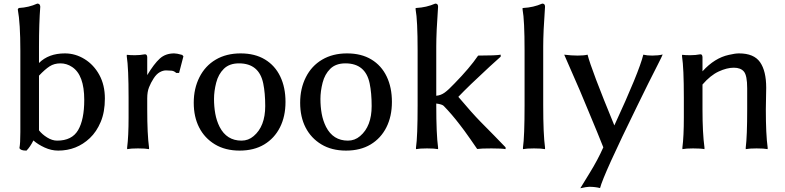

<svg xmlns="http://www.w3.org/2000/svg" viewBox="-20 -794 4237 1036"><path d="M76.2 -742.2V-744.1L81.1 -751H83Q135.7 -753.9 180.7 -774.4H182.6Q196.3 -774.4 197.3 -757.8Q190.4 -667 190.4 -542V-454.1Q242.2 -505.9 330.1 -505.9Q386.7 -505.9 436.5 -475.1Q486.3 -444.3 516.1 -389.6Q545.9 -335 545.9 -262.2Q545.9 -189.5 523.4 -136.2Q501 -83 464.8 -48.8Q393.6 18.6 293.9 18.6Q256.8 18.6 220.7 2Q184.6 -14.6 160.2 -36.1Q142.6 -1 123 18.6H121.1Q91.8 18.6 85 5.9V3.9Q89.8 -19.5 89.8 -81.1V-521.5Q89.8 -668 76.2 -742.2ZM190.4 -90.8Q207 -69.3 234.4 -52.2Q261.7 -35.2 288.1 -35.2Q368.2 -35.2 401.4 -91.8Q434.6 -148.4 434.6 -254.9Q434.6 -389.6 369.1 -432.6Q339.8 -452.1 306.2 -452.1Q272.5 -452.1 247.6 -436Q222.7 -419.9 190.4 -385.7Z M664.1 -489.3V-498H668Q681.6 -496.1 708.5 -496.1Q735.4 -496.1 761.7 -501H762.7Q773.4 -501 774.4 -486.3V-388.7Q811.5 -450.2 842.3 -478Q873 -505.9 919.9 -505.9Q934.6 -505.9 961.9 -498H962.9L969.7 -490.2L946.3 -400.4H930.7Q919.9 -411.1 905.8 -412.6Q891.6 -414.1 875.5 -414.1Q859.4 -414.1 841.8 -404.3Q824.2 -394.5 809.1 -371.1Q793.9 -347.7 784.2 -323.2Q774.4 -298.8 774.4 -263.7V-204.1Q774.4 -69.3 784.2 2V10.7Q764.6 6.8 724.6 6.8Q685.5 6.8 666 10.7V2Q673.8 -58.6 673.8 -160.2V-266.6Q673.8 -427.7 664.1 -489.3Z M1054.7 -106Q1025.4 -163.1 1025.4 -239.7Q1025.4 -316.4 1056.2 -377.4Q1086.9 -438.5 1144 -472.2Q1201.2 -505.9 1278.3 -505.9Q1355.5 -505.9 1409.7 -473.1Q1463.9 -440.4 1492.2 -381.3Q1520.5 -322.3 1520.5 -244.1Q1520.5 -166 1490.7 -106.9Q1460.9 -47.9 1405.8 -14.6Q1350.6 18.6 1272.9 18.6Q1195.3 18.6 1139.6 -15.1Q1084 -48.8 1054.7 -106ZM1165 -109.4Q1203.1 -35.2 1283.2 -35.2Q1320.3 -35.2 1348.6 -59.6Q1411.1 -112.3 1411.1 -221.7Q1411.1 -292 1400.4 -343.8Q1377.9 -452.1 1269.5 -452.1Q1217.8 -452.1 1188 -422.9Q1158.2 -393.6 1146.5 -347.7Q1134.8 -301.8 1134.8 -260.3Q1134.8 -218.8 1141.6 -180.7Q1148.4 -142.6 1165 -109.4Z M1628.9 -106Q1599.6 -163.1 1599.6 -239.7Q1599.6 -316.4 1630.4 -377.4Q1661.1 -438.5 1718.3 -472.2Q1775.4 -505.9 1852.5 -505.9Q1929.7 -505.9 1983.9 -473.1Q2038.1 -440.4 2066.4 -381.3Q2094.7 -322.3 2094.7 -244.1Q2094.7 -166 2064.9 -106.9Q2035.2 -47.9 1980 -14.6Q1924.8 18.6 1847.2 18.6Q1769.5 18.6 1713.9 -15.1Q1658.2 -48.8 1628.9 -106ZM1739.3 -109.4Q1777.3 -35.2 1857.4 -35.2Q1894.5 -35.2 1922.9 -59.6Q1985.4 -112.3 1985.4 -221.7Q1985.4 -292 1974.6 -343.8Q1952.1 -452.1 1843.8 -452.1Q1792 -452.1 1762.2 -422.9Q1732.4 -393.6 1720.7 -347.7Q1709 -301.8 1709 -260.3Q1709 -218.8 1715.8 -180.7Q1722.7 -142.6 1739.3 -109.4Z M2222.7 -742.2V-751H2226.6Q2281.2 -753.9 2328.1 -774.4H2330.1Q2343.8 -774.4 2343.8 -757.8Q2334 -621.1 2334 -542V-277.3Q2358.4 -279.3 2379.4 -294.4Q2400.4 -309.6 2432.6 -343.8Q2514.6 -427.7 2558.6 -492.2L2559.6 -494.1H2561.5Q2657.2 -494.1 2681.6 -499V-488.3L2621.1 -433.6Q2507.8 -329.1 2453.1 -271.5Q2527.3 -183.6 2572.8 -137.2Q2618.2 -90.8 2646.5 -62.5L2708 1V10.7Q2688.5 6.8 2631.8 6.8Q2575.2 6.8 2556.6 9.8H2554.7Q2553.7 7.8 2517.6 -43.9Q2481.4 -95.7 2461.9 -120.1Q2418 -177.7 2374 -222.7Q2365.2 -231.4 2334 -235.4V-226.6Q2334 -69.3 2343.8 2V10.7Q2324.2 6.8 2284.2 6.8Q2244.1 6.8 2224.6 10.7V2Q2233.4 -56.6 2233.4 -226.6V-521.5Q2233.4 -685.5 2222.7 -742.2Z M2799.8 -742.2V-751H2803.7Q2858.4 -753.9 2905.3 -774.4H2907.2Q2920.9 -774.4 2920.9 -757.8Q2911.1 -621.1 2911.1 -542V-226.6Q2911.1 -69.3 2920.9 2V10.7Q2901.4 6.8 2861.3 6.8Q2821.3 6.8 2801.8 10.7V2Q2810.5 -56.6 2810.5 -226.6V-521.5Q2810.5 -685.5 2799.8 -742.2Z M3024.4 -499Q3063.5 -494.1 3097.2 -494.1Q3130.9 -494.1 3150.4 -499Q3169.9 -420.9 3294.9 -117.2Q3427.7 -404.3 3451.2 -499Q3470.7 -494.1 3499 -494.1Q3532.2 -494.1 3555.7 -500Q3552.7 -491.2 3528.8 -444.3Q3504.9 -397.5 3477.5 -342.8L3419.9 -225.6Q3236.3 148.4 3217.8 220.7Q3190.4 213.9 3159.2 213.9Q3146.5 213.9 3111.3 221.7L3162.1 138.7Q3205.1 69.3 3235.4 1Q3222.7 -32.2 3201.7 -82.5Q3180.7 -132.8 3156.7 -190.9Q3132.8 -249 3108.4 -306.6Z M3660.2 -489.3V-498H3664.1Q3677.7 -496.1 3705.1 -496.1Q3732.4 -496.1 3758.8 -501H3759.8Q3769.5 -501 3770.5 -486.3V-409.2Q3835.9 -481.4 3913.1 -498Q3946.3 -505.9 3967.8 -505.9Q4047.9 -505.9 4081.1 -458.5Q4114.3 -411.1 4114.3 -320.3L4112.3 -204.1Q4112.3 -69.3 4122.1 2V10.7Q4102.5 6.8 4062.5 6.8Q4023.4 6.8 4003.9 10.7V2Q4011.7 -59.6 4011.7 -204.1V-317.4Q4011.7 -386.7 3994.1 -407.7Q3976.6 -428.7 3939.5 -428.7Q3902.3 -428.7 3857.9 -408.2Q3813.5 -387.7 3770.5 -337.9V-204.1Q3770.5 -76.2 3781.2 2V10.7Q3761.7 6.8 3719.7 6.8Q3681.6 6.8 3662.1 10.7V2Q3669.9 -58.6 3669.9 -160.2V-266.6Q3669.9 -427.7 3660.2 -489.3Z"/></svg>

Font: GenEi LateGo v2
Style: Medium
Weight: 500
Designer: o_tamon (Modified)
Foundry: o_tamon / Adobe Systems Incorporated / FONT 910 / Philipp H. Poll
Version: Version 2.1;Original Version 1.004